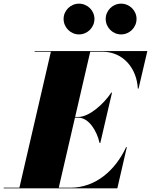

<svg xmlns="http://www.w3.org/2000/svg" viewBox="-70 -1029 825 1049"><path d="M507.5 -925.5C507.5 -879 545.5 -841 591.5 -841C638 -841 676 -879 676 -925.5C676 -971.5 638 -1009 591.5 -1009C545.5 -1009 507.5 -971.5 507.5 -925.5ZM277.5 -925.5C277.5 -879 315.5 -841 361.5 -841C408 -841 446 -879 446 -925.5C446 -971.5 408 -1009 361.5 -1009C315.5 -1009 277.5 -971.5 277.5 -925.5ZM358 -386C415 -386 459 -315 474 -248H478L542 -523H538C493 -456 415 -390 358 -390H340.5L423 -746.5H489C606 -746.5 678 -652 683 -545H687L735 -750H119V-746.5H208L36 -3.5H-50V0H571L623 -225H619C560 -98 452 -3.5 315 -3.5H251L339.5 -386Z"/></svg>

Font: Bodoni* 48pt Fatface
Style: Italic
Weight: 900
Italic angle: -13°
Version: Version 2.3